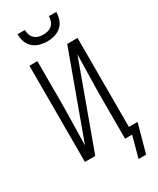

<svg xmlns="http://www.w3.org/2000/svg" viewBox="-273 -1033 1046 1271"><g transform="rotate(-30 250.0 -397.0)"><path d="M250 -815Q221 -815 192.5 -823Q164 -831 142.5 -850.5Q121 -870 111.5 -898Q102 -926 102 -955H158Q158 -937 164 -919.5Q170 -902 183 -889.5Q196 -877 214 -872Q232 -867 250 -867Q268 -867 286 -872Q304 -877 317 -889.5Q330 -902 336 -919.5Q342 -937 342 -955H398Q398 -926 388.5 -898Q379 -870 357.5 -850.5Q336 -831 307.5 -823Q279 -815 250 -815ZM383 161 427 0H373V-294Q373 -381 375.5 -468Q378 -555 379 -641L145 0H66V-735H127V-441Q127 -354 124.5 -267Q122 -180 121 -94L355 -735H434V-55H500L441 161Z"/></g></svg>

Font: Iosevka Term Curly Light
Style: Regular
Weight: 300
Designer: Belleve Invis
Foundry: Belleve Invis
Version: Version 32.3.0